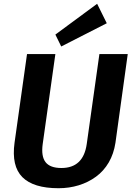

<svg xmlns="http://www.w3.org/2000/svg" viewBox="-20 -986 699 1016"><path d="M290 10Q157 10 98.5 -48.5Q40 -107 57 -231L123 -700H273L206 -224Q197 -159 221 -128Q245 -97 305 -97Q421 -97 439 -224L506 -700H656L591 -231Q582 -172 555.5 -126.5Q529 -81 488 -51Q447 -21 396.5 -5.5Q346 10 290 10ZM545 -863 304 -740 273 -803 494 -966Z"/></svg>

Font: Pathway Extreme SemiCondensed
Style: Bold Italic
Weight: 700
Width: 4
Italic angle: -8°
Version: Version 1.001;gftools[0.9.26]